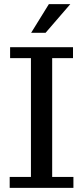

<svg xmlns="http://www.w3.org/2000/svg" viewBox="-20 -911 402 931"><path d="M131 -752 217 -891H321L201 -752ZM27 0V-53H130V-629H29V-682H334V-629H233V-53H336V0Z"/></svg>

Font: Montagu Slab 16pt
Style: Regular
Weight: 400
Designer: Florian Karsten
Foundry: Florian Karsten
Version: Version 1.000; ttfautohint (v1.8.3)